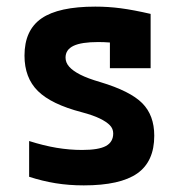

<svg xmlns="http://www.w3.org/2000/svg" viewBox="-20 -550 540 580"><path d="M233 10Q188 10 148 3.5Q108 -3 68 -16V-124Q112 -110 151 -103.5Q190 -97 228 -97Q278 -97 300 -109Q322 -121 322 -147Q322 -161 312 -171.5Q302 -182 281.5 -192Q261 -202 227 -211Q135 -235 94.5 -275Q54 -315 54 -382Q54 -459 105.5 -494.5Q157 -530 268 -530Q307 -530 345 -525Q383 -520 435 -508V-344H312V-484L365 -416Q333 -420 313.5 -421.5Q294 -423 277 -423Q226 -423 202 -411.5Q178 -400 178 -376Q178 -361 189 -348.5Q200 -336 222.5 -324.5Q245 -313 283 -302Q373 -275 409.5 -238.5Q446 -202 446 -140Q446 -62 394.5 -26Q343 10 233 10Z"/></svg>

Font: M PLUS 1 Code SemiBold
Style: Regular
Weight: 600
Designer: Coji Morishita
Foundry: UNDERFOREST DESIGN
Version: Version 1.005